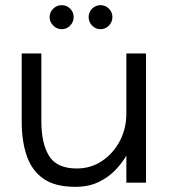

<svg xmlns="http://www.w3.org/2000/svg" viewBox="-20 -707 662 743"><path d="M140 -500V-238Q140 -152 170 -103.5Q200 -55 277 -55Q332 -55 375.5 -84.5Q419 -114 444 -162Q469 -210 469 -268V-500H545V0H469V-105Q453 -77 426.5 -49Q400 -21 361.5 -2.5Q323 16 271 16Q193 16 148 -15.5Q103 -47 83.5 -104Q64 -161 64 -236V-500ZM219 -594Q200 -594 186 -608Q172 -622 172 -641Q172 -660 186 -673.5Q200 -687 219 -687Q238 -687 251.5 -673.5Q265 -660 265 -641Q265 -622 251.5 -608Q238 -594 219 -594ZM369 -594Q350 -594 336.5 -608Q323 -622 323 -641Q323 -660 336.5 -673.5Q350 -687 369 -687Q388 -687 401.5 -673.5Q415 -660 415 -641Q415 -622 401.5 -608Q388 -594 369 -594Z"/></svg>

Font: Nata Sans
Style: Regular
Weight: 400
Designer: Daniel Uzquiano Cruz
Version: Version 1.001